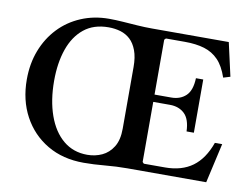

<svg xmlns="http://www.w3.org/2000/svg" viewBox="-75 -788 1189 906"><g transform="rotate(10 519.5 -335.0)"><path d="M971 -190H1006L963 0H585Q533 0 479 5Q425 10 377 10Q277 10 202.5 -34Q128 -78 86.5 -155Q45 -232 45 -331Q45 -407 69.5 -470.5Q94 -534 138.5 -581Q183 -628 244.5 -654Q306 -680 378 -680Q409 -680 443.5 -677.5Q478 -675 514.5 -672.5Q551 -670 585 -670H953L989 -510L956 -500Q938 -553 910 -582Q882 -611 842.5 -623Q803 -635 749 -635H658L651 -628V-365H731Q774 -365 801 -390.5Q828 -416 830 -475H865V-220H830Q828 -279 801 -304.5Q774 -330 731 -330H651V-42L658 -35H759Q839 -35 891 -73Q943 -111 971 -190ZM531 -180V-476Q531 -523 519 -555Q507 -587 487 -605.5Q467 -624 440.5 -632Q414 -640 383 -640Q312 -640 265.5 -602.5Q219 -565 196 -499Q173 -433 173 -347Q173 -254 198.5 -182Q224 -110 272 -70Q320 -30 387 -30Q425 -30 457.5 -45Q490 -60 510.5 -93Q531 -126 531 -180Z"/></g></svg>

Font: Brygada 1918 SemiBold
Style: Regular
Weight: 600
Designer: Mateusz Machalski | Borys Kosmynka | Przemek Hoffer
Foundry: NIEPODLEGLA 2018
Version: Version 3.006